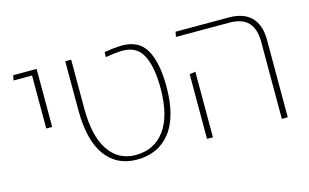

<svg xmlns="http://www.w3.org/2000/svg" viewBox="-77 -790 1614 1004"><g transform="rotate(-15 730.0 -288.5)"><path d="M140 -270V-584H172V-270ZM40 -557 45 -584H160V-557Z M557 10Q448 10 387.5 -73.5Q327 -157 327 -320V-584H359V-320Q359 -170 411.5 -92.5Q464 -15 557 -15Q658 -15 715 -92.5Q772 -170 772 -320Q772 -437 738.5 -500Q705 -563 622 -560Q601 -559 580 -556.5Q559 -554 538 -550V-577Q560 -581 582 -583.5Q604 -586 626 -587Q724 -590 764 -520Q804 -450 804 -320Q804 -157 739 -73.5Q674 10 557 10Z M1343 0V-416Q1343 -487 1310 -522Q1277 -557 1207 -557H919L924 -584H1212Q1292 -584 1333.5 -542Q1375 -500 1375 -419V0ZM938 0V-350L970 -355V0Z"/></g></svg>

Font: Noto Sans Hebrew Light
Style: Regular
Weight: 100
Version: Version 3.000